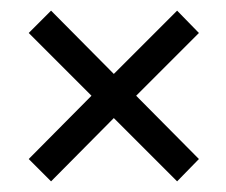

<svg xmlns="http://www.w3.org/2000/svg" viewBox="-20 -347 424 361"><path d="M76 -6 34 -48 152 -167 34 -285 76 -327 194 -208 313 -327 354 -285 236 -167 354 -48 313 -6 194 -125Z"/></svg>

Font: Junicode VF
Style: Regular
Weight: 400
Designer: Peter S. Baker
Version: Version 2.213